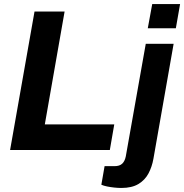

<svg xmlns="http://www.w3.org/2000/svg" viewBox="-20 -743 912 951"><path d="M30 0 151 -686H300L202 -127H546L524 0ZM712 -603 734 -723H872L851 -603ZM581 188Q565 188 546 186Q527 184 510 180.5Q493 177 482 172L498 80H547Q572 80 585 68Q598 56 603 32L702 -526H840L740 43Q733 83 715.5 116Q698 149 665.5 168.5Q633 188 581 188Z"/></svg>

Font: Archivo SemiBold
Style: Bold Italic
Weight: 700
Italic angle: -10°
Version: Version 2.001